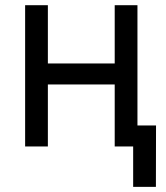

<svg xmlns="http://www.w3.org/2000/svg" viewBox="-20 -566 643 742"><path d="M443.4 -320.8V-239.7H144V-320.8ZM165 -545.9V0H77.1V-545.9ZM511.2 -545.9V0H423.3V-545.9ZM494.6 156.2V0H458V-81.1H583L582.5 156.2Z"/></svg>

Font: Adwaita Sans
Style: Regular
Weight: 400
Designer: Rasmus Andersson
Foundry: rsms
Version: Version 4.001;git-9221beed3